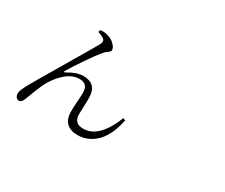

<svg xmlns="http://www.w3.org/2000/svg" viewBox="-127 -1117 1754 1497"><g transform="rotate(30 750.0 -368.0)"><path d="M461.9 -718.8Q446.3 -732.4 404.3 -746.1L410.2 -765.6Q447.3 -771.5 478.5 -760.7Q512.7 -752.9 540.5 -726.1Q568.4 -699.2 568.4 -675.8Q568.4 -667 561 -660.2Q553.7 -653.3 539.1 -642.6Q524.4 -631.8 514.6 -619.1Q483.4 -583 422.4 -494.1Q361.3 -405.3 330.1 -350.6Q326.2 -344.7 329.1 -341.8Q332 -338.9 337.9 -342.8Q417 -390.6 475.6 -390.6Q596.7 -390.6 598.6 -268.6Q599.6 -243.2 597.2 -189.5Q594.7 -135.7 594.7 -116.2Q594.7 -33.2 677.7 -33.2Q754.9 -33.2 813.5 -97.2Q872.1 -161.1 909.2 -260.7L930.7 -253.9Q915 -174.8 885.7 -117.2Q856.4 -59.6 819.3 -27.8Q782.2 3.9 744.1 18.1Q706.1 32.2 666 32.2Q601.6 32.2 565.9 -1Q530.3 -34.2 530.3 -100.6Q529.3 -128.9 533.7 -188.5Q538.1 -248 538.1 -276.4Q538.1 -355.5 462.9 -355.5Q396.5 -355.5 335.4 -300.3Q274.4 -245.1 235.4 -165Q218.8 -129.9 171.9 -5.9Q158.2 28.3 133.8 28.3Q120.1 28.3 109.9 15.6Q99.6 2.9 99.6 -17.6Q99.6 -25.4 101.6 -34.2Q103.5 -43 108.9 -55.7Q114.3 -68.4 119.1 -78.1Q124 -87.9 133.8 -106Q143.6 -124 150.4 -135.3Q157.2 -146.5 170.4 -169.9Q183.6 -193.4 191.4 -206.1Q234.4 -280.3 340.3 -458.5Q446.3 -636.7 464.8 -670.9Q481.4 -705.1 461.9 -718.8Z"/></g></svg>

Font: Bpmf Zihi Serif Regular
Style: Regular
Weight: 400
Foundry: But Ko
Version: Version 1.320